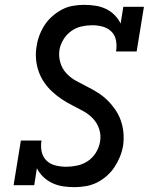

<svg xmlns="http://www.w3.org/2000/svg" viewBox="-20 -763 640 791"><path d="M287 8Q262 8 239 4.5Q216 1 195 -9Q174 -19 158 -34.5Q142 -50 132 -70L121 0H36L66 -184H151Q147 -161 151.5 -139Q156 -117 171 -102Q186 -87 208 -81.5Q230 -76 253 -76Q275 -76 298.5 -81Q322 -86 342 -99.5Q362 -113 375 -134Q388 -155 392 -178Q397 -205 389 -230Q381 -255 364 -273.5Q347 -292 324.5 -304.5Q302 -317 279 -328.5Q256 -340 235 -354Q214 -368 195.5 -385Q177 -402 162.5 -423Q148 -444 139.5 -468Q131 -492 128.5 -519Q126 -546 131 -573Q134 -595 142.5 -617.5Q151 -640 164 -660Q177 -680 196 -696.5Q215 -713 236 -724Q257 -735 280.5 -739Q304 -743 326 -743Q350 -743 373 -739.5Q396 -736 416 -726.5Q436 -717 451.5 -701.5Q467 -686 477 -666L488 -735H573L543 -551H458Q462 -574 458 -596Q454 -618 439.5 -632.5Q425 -647 404 -653Q383 -659 360 -659Q338 -659 315.5 -654Q293 -649 273.5 -635Q254 -621 241.5 -600.5Q229 -580 225 -558Q221 -531 228.5 -505.5Q236 -480 253 -461.5Q270 -443 292.5 -430.5Q315 -418 338 -406.5Q361 -395 382.5 -381.5Q404 -368 422 -350.5Q440 -333 454.5 -312Q469 -291 477.5 -267Q486 -243 488.5 -216.5Q491 -190 487 -162Q483 -139 474 -117Q465 -95 451.5 -74.5Q438 -54 419 -37.5Q400 -21 378.5 -10.5Q357 0 333 4Q309 8 287 8Z"/></svg>

Font: Iosevka HT Medium Extended
Style: Italic
Weight: 500
Width: 7
Italic angle: -9°
Monospace: yes
Designer: Belleve Invis
Foundry: Belleve Invis
Version: Version 32.3.0; ttfautohint (v1.8.4)